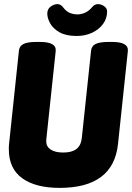

<svg xmlns="http://www.w3.org/2000/svg" viewBox="-20 -906 642 934"><path d="M270 8Q153 8 88 -39Q23 -86 23 -180Q23 -186 23 -192Q23 -198 24 -205L72 -659Q74 -682 94 -692Q114 -702 156 -702H175Q255 -702 251 -658L206 -235Q205 -226 205 -223Q205 -220 205 -218Q205 -193 226.5 -178.5Q248 -164 288 -164Q329 -164 351.5 -181Q374 -198 378 -235L423 -659Q425 -682 445 -692Q465 -702 507 -702H526Q606 -702 602 -658L554 -205Q531 8 270 8ZM353 -731Q301 -731 269.5 -749Q238 -767 224 -792.5Q210 -818 210 -840Q210 -862 226.5 -874Q243 -886 260 -886Q276 -886 289 -868Q303 -850 320 -843Q337 -836 357 -836Q376 -836 394.5 -844.5Q413 -853 427 -870Q440 -886 456 -886Q472 -886 486.5 -876Q501 -866 501 -850Q501 -816 481 -789Q461 -762 427.5 -746.5Q394 -731 353 -731Z"/></svg>

Font: Asap Condensed Condensed Black
Style: Italic
Weight: 900
Width: 3
Italic angle: -6°
Designer: Pablo Cosgaya
Foundry: Omnibus-Type
Version: Version 3.001; ttfautohint (v1.8.4.7-5d5b)